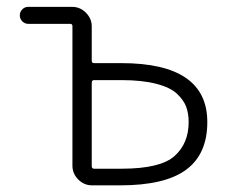

<svg xmlns="http://www.w3.org/2000/svg" viewBox="-20 -565 667 563"><path d="M255.9 -330.1Q249 -330.1 249 -322.3V-78.1Q249 -70.3 255.9 -70.3H335.9Q450.2 -70.3 491.7 -107.4Q533.2 -144.5 533.2 -207Q533.2 -232.4 525.9 -252Q518.6 -271.5 499 -290Q479.5 -308.6 438 -319.3Q396.5 -330.1 335.9 -330.1ZM192.4 -488.3Q192.4 -495.1 185.5 -495.1H62.5Q52.7 -495.1 45.4 -502.4Q38.1 -509.8 38.1 -520Q38.1 -530.3 45.4 -537.6Q52.7 -544.9 62.5 -544.9H191.4Q214.8 -544.9 231.9 -527.8Q249 -510.7 249 -487.3V-386.7Q249 -379.9 255.9 -379.9H335.9Q587.9 -379.9 587.9 -207Q587.9 -113.3 525.9 -67.4Q463.9 -21.5 332 -21.5H250Q226.6 -21.5 209.5 -38.6Q192.4 -55.7 192.4 -79.1Z"/></svg>

Font: Gen Jyuu Gothic Light
Style: Regular
Weight: 200
Designer: [Source Han Sans]
Ryoko NISHIZUKA  (kana & ideographs); Paul D. Hunt (Latin, Greek & Cyrillic); Wenlong ZHANG  (bopomofo
Version: Version 1.002.20150607